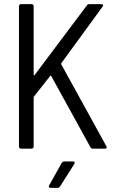

<svg xmlns="http://www.w3.org/2000/svg" viewBox="-20 -720 558 930"><path d="M82 0H133C139 0 143 -4 143 -10V-248C143 -250 144 -252 145 -253L223 -352C225 -355 227 -355 228 -352L418 -7C420 -2 425 0 430 0H488C494 0 497 -2 497 -6C497 -8 496 -10 495 -12L277 -408C276 -410 276 -412 277 -414L477 -688C482 -694 479 -700 471 -700H414C409 -700 404 -699 401 -694L148 -357C146 -354 143 -355 143 -358V-690C143 -696 139 -700 133 -700H82C76 -700 72 -696 72 -690V-10C72 -4 76 0 82 0ZM225 190H259C264 190 268 187 271 183L340 74C344 67 342 62 334 62H291C286 62 282 65 279 69L218 178C214 185 217 190 225 190Z"/></svg>

Font: Barlow Semi Condensed
Style: Regular
Weight: 400
Width: 4
Designer: Jeremy Tribby
Foundry: Tribby Type
Version: Version 1.422;hotconv 1.0.109;makeotfexe 2.5.65596